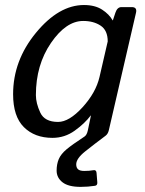

<svg xmlns="http://www.w3.org/2000/svg" viewBox="-20 -541 577 765"><path d="M32.2 -165.5Q32.2 -299.8 123.3 -410.4Q214.4 -521 314.5 -521Q358.4 -521 386.7 -502.7Q415 -484.4 428.7 -460H429.7L439.9 -490.7Q447.3 -512.7 463.9 -512.7H504.9Q526.9 -512.7 522 -490.7L413.6 -22Q410.2 -7.3 400.4 0Q354.5 34.2 319.1 62.5Q283.7 90.8 283.7 113.8Q283.7 127 291 133.5Q298.3 140.1 315.9 140.1Q336.9 140.1 351.6 137.2Q363.8 134.8 364.7 147.9L367.7 185.5Q368.7 197.3 358.9 199.2Q330.6 203.6 301.3 203.6Q252.4 203.6 229 185.3Q205.6 167 205.6 138.7Q205.6 113.3 214.1 93Q222.7 72.8 245.1 54Q267.6 35.2 316.9 2.9Q326.2 -3.4 330.1 -22L342.3 -80.6H341.3Q317.4 -48.8 277.6 -20.3Q237.8 8.3 189 8.3Q118.2 8.3 75.2 -34.4Q32.2 -77.1 32.2 -165.5ZM123 -162.1Q123 -129.9 140.4 -92.5Q157.7 -55.2 211.4 -55.2Q255.4 -55.2 308.6 -113.3Q361.8 -171.4 376.5 -234.4L409.2 -376Q409.2 -419.9 381.1 -438.7Q353 -457.5 311.5 -457.5Q243.2 -457.5 183.1 -369.9Q123 -282.2 123 -162.1Z"/></svg>

Font: Istok
Style: Italic
Weight: 500
Italic angle: -13°
Designer: Andrey V. Panov
Foundry: Andrey V. Panov
Version: Version 1.0.3